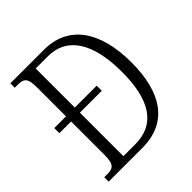

<svg xmlns="http://www.w3.org/2000/svg" viewBox="-193 -850 986 986"><g transform="rotate(-45 300.0 -357.0)"><path d="M35 0H279C464 0 551 -131 551 -350C551 -579 455 -714 279 -714H35V-682H54C98 -682 117 -673 117 -606V-392H32V-355H117V-111C117 -42 98 -32 55 -32H35ZM267 -39H181V-355H340V-392H181V-676H268C412 -676 482 -556 482 -350C482 -145 412 -39 267 -39Z"/></g></svg>

Font: Noto Serif Myanmar Condensed Light
Style: Regular
Weight: 300
Width: 3
Designer: Ben Mitchell and the Monotype Design Team
Foundry: Monotype Imaging Inc.
Version: Version 2.106